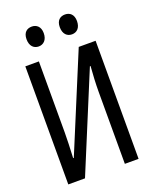

<svg xmlns="http://www.w3.org/2000/svg" viewBox="-166 -1003 862 1091"><g transform="rotate(-20 265.0 -457.0)"><path d="M365 -794C394 -794 417 -814 417 -856C417 -896 394 -914 365 -914C336 -914 313 -897 313 -856C313 -814 336 -794 365 -794ZM164 -794C192 -794 216 -814 216 -856C216 -896 192 -914 164 -914C135 -914 112 -897 112 -856C112 -814 135 -794 164 -794ZM53 0H154L398 -589H402C398 -539 395 -483 395 -437V0H478V-714H376L134 -131H130C133 -194 135 -244 135 -285V-714H53Z"/></g></svg>

Font: Noto Sans Mono Condensed
Style: Regular
Weight: 400
Width: 3
Designer: Monotype Design Team
Foundry: Monotype Imaging Inc.
Version: Version 2.014